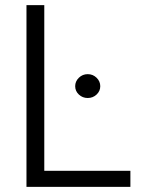

<svg xmlns="http://www.w3.org/2000/svg" viewBox="-20 -727 566 747"><path d="M83 -707H152.3V-62.5H487.3V0H83ZM272.5 -391.6Q272.5 -410.6 286.9 -424.6Q301.3 -438.5 321.3 -438.5Q341.3 -438.5 355.7 -424.6Q370.1 -410.6 370.1 -391.6Q370.1 -372.6 355.7 -359.1Q341.3 -345.7 321.3 -345.7Q301.3 -345.7 286.9 -359.1Q272.5 -372.6 272.5 -391.6Z"/></svg>

Font: Pretendard Std Light
Style: Regular
Weight: 300
Designer: Base glyphs from Inter by Rasmus Andersson; Hangeul glyphs from Noto Sans CJK(Source Han Sans) by Jang Soo-young and Kan
Foundry: Kil Hyung-jin
Version: Version 1.309